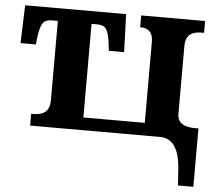

<svg xmlns="http://www.w3.org/2000/svg" viewBox="-53 -594 974 862"><g transform="rotate(5 434.5 -163.0)"><path d="M606.9 -57.1V-421.9Q606.9 -482.9 550.8 -482.9H548.8V-536.1H836.9V-482.9H825.2Q753.9 -482.9 753.9 -418V-109.9Q753.9 -55.7 826.2 -53.2H849.1V210H779.8L774.9 137.2Q765.6 0 681.2 0H95.2V-53.2H106Q178.2 -53.2 178.2 -120.1V-479H149.9Q122.6 -479 110.6 -461.9Q98.6 -444.8 92.8 -397.9L88.9 -365.2H20L25.9 -536.1H481L486.8 -365.2H418L414.1 -397.9Q408.7 -441.9 397.5 -460.4Q386.2 -479 356.9 -479H330.1V-57.1Z"/></g></svg>

Font: Droids
Style: b
Weight: 700
Foundry: Ascender Corporation
Version: Version 1.00 build 113